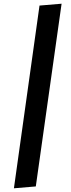

<svg xmlns="http://www.w3.org/2000/svg" viewBox="-20 -773 381 1035"><path d="M55 242 173 232 312 -753 193 -743Z"/></svg>

Font: Brisa Sans Medium
Style: Italic
Weight: 600
Italic angle: -8°
Designer: Dalton Maag Ltd
Foundry: Dalton Maag Ltd
Version: Version 1.101;July 10, 2019;FontCreator 11.5.0.2425 64-bit